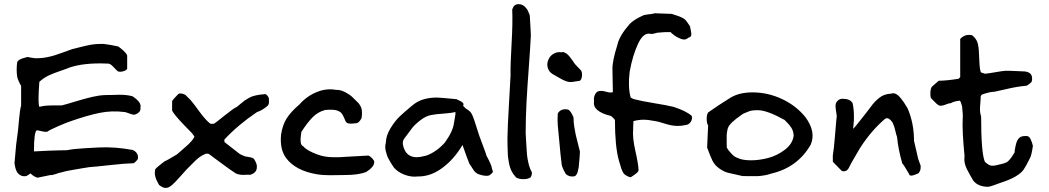

<svg xmlns="http://www.w3.org/2000/svg" viewBox="-20 -845 5063 927"><path d="M161 13Q143 8 127 -8Q121 -2 107 5Q80 10 63 -13Q54 -27 50 -57L58 -147L67 -215Q68 -224 72 -269Q76 -314 82 -336V-431Q78 -435 70.5 -452.5Q63 -470 63 -475Q58 -508 63 -545Q66 -552 74.5 -557Q83 -562 97 -565.5Q111 -569 113 -570Q150 -562 164 -564Q185 -564 208.5 -569Q232 -574 245.5 -578.5Q259 -583 289 -593.5Q319 -604 329 -608Q342 -611 371.5 -618.5Q401 -626 421.5 -629.5Q442 -633 468 -633Q479 -634 514 -628L550 -621L560 -614Q570 -606 575 -601.5Q580 -597 586.5 -589.5Q593 -582 594 -576V-513Q590 -505 575.5 -501Q561 -497 550 -500Q546 -502 528.5 -521Q511 -540 499 -538Q387 -543 316 -519Q305 -514 271 -502.5Q237 -491 215 -480.5Q193 -470 177 -456L170 -450Q162 -346 170 -329Q193 -336 234 -336H278Q295 -340 342.5 -354.5Q390 -369 424.5 -377Q459 -385 487 -386Q497 -386 519 -386.5Q541 -387 555.5 -387.5Q570 -388 588.5 -386Q607 -384 620 -380Q665 -350 658 -326Q662 -303 632 -292Q626 -289 606 -296.5Q586 -304 582 -304Q520 -312 461 -300Q402 -288 322 -260Q303 -254 261.5 -236Q220 -218 208 -209Q199 -207 180.5 -211.5Q162 -216 158 -216Q144 -211 144 -114Q184 -116 216.5 -117.5Q249 -119 264.5 -119Q280 -119 291 -119.5Q302 -120 305 -120Q308 -120 310 -121Q333 -126 392 -129.5Q451 -133 456 -133Q535 -137 620 -121Q634 -116 641.5 -103.5Q649 -91 645 -76Q637 -65 626 -57Q584 -56 512.5 -48Q441 -40 411 -38Q404 -37 373.5 -32Q343 -27 316 -22Q289 -17 278 -13Q269 -12 249.5 -5Q230 2 224 0Z M780 62Q769 64 748 48Q722 5 729 -23V-27Q736 -37 773 -65Q782 -68 835 -100Q842 -107 875.5 -135.5Q909 -164 919 -185Q913 -195 905 -204Q897 -213 885.5 -224Q874 -235 868 -242Q821 -291 811 -311V-356Q813 -363 837 -387Q843 -394 851 -394Q855 -394 859 -393Q863 -392 868 -390Q873 -388 875 -387L900 -362Q911 -350 941.5 -308Q972 -266 995 -248Q1000 -247 1003 -247L1014 -248Q1022 -253 1063.5 -286.5Q1105 -320 1125 -330Q1130 -334 1143 -345Q1156 -356 1161 -359.5Q1166 -363 1178 -370Q1190 -377 1199 -380Q1208 -383 1223 -386Q1238 -389 1256 -390Q1258 -392 1261 -390.5Q1264 -389 1265.5 -388.5Q1267 -388 1269.5 -385Q1272 -382 1273 -380.5Q1274 -379 1276 -375.5Q1278 -372 1278 -371Q1278 -368 1278.5 -358.5Q1279 -349 1277.5 -343.5Q1276 -338 1271 -333Q1244 -311 1221 -304Q1129 -242 1064 -172Q1062 -166 1064 -159L1137 -102Q1139 -100 1163 -90Q1166 -89 1177.5 -87.5Q1189 -86 1196 -83.5Q1203 -81 1207 -77Q1223 -50 1220 -37Q1220 -11 1188 -1Q1175 -2 1164 -1Q1153 0 1140.5 -1.5Q1128 -3 1118 -8Q1093 -24 1048 -57.5Q1003 -91 988 -102Q986 -103 981 -103Q976 -103 974 -103Q956 -96 941.5 -85Q927 -74 906.5 -52.5Q886 -31 881 -27Q875 -21 850 7.5Q825 36 811 48Q792 64 780 62Z M1646 0Q1633 0 1610.5 0.5Q1588 1 1575 1Q1562 1 1543 0Q1524 -1 1508 -4Q1408 -21 1362 -81Q1330 -124 1337 -195Q1344 -242 1364.5 -274Q1385 -306 1426 -341Q1460 -380 1508 -400Q1556 -420 1603 -411Q1624 -412 1646.5 -400Q1669 -388 1678.5 -379Q1688 -370 1711 -347Q1725 -329 1727 -313Q1729 -297 1726 -275Q1713 -251 1700 -250Q1697 -250 1682 -248.5Q1667 -247 1659 -250Q1651 -253 1647 -263Q1633 -298 1623 -304Q1608 -314 1587 -315Q1566 -316 1550 -314Q1515 -305 1489 -278.5Q1463 -252 1435 -208Q1435 -206 1432.5 -188.5Q1430 -171 1432 -157Q1434 -143 1445 -138Q1461 -118 1513 -99Q1545 -87 1584 -86Q1623 -85 1651 -88L1759 -94Q1767 -91 1777 -80.5Q1787 -70 1787 -63Q1787 -39 1747 -14Q1709 0 1646 0Z M1997 7Q1966 11 1933 -1.5Q1900 -14 1881 -37Q1872 -51 1868.5 -56.5Q1865 -62 1858 -74.5Q1851 -87 1848.5 -95Q1846 -103 1843 -114Q1840 -125 1840 -135.5Q1840 -146 1843 -157Q1844 -191 1865.5 -226Q1887 -261 1909 -282Q1931 -303 1966 -332Q1973 -337 1976 -340Q2018 -374 2090 -374Q2105 -374 2185 -366Q2187 -364 2198.5 -359Q2210 -354 2215 -348.5Q2220 -343 2216 -334L2229 -321Q2251 -308 2257 -296Q2266 -281 2290 -202Q2292 -194 2309.5 -148Q2327 -102 2329 -93Q2354 -47 2355 -32L2360 -16Q2359 -11 2351 -5Q2343 1 2342 2Q2325 8 2290 -4Q2283 -7 2277.5 -11.5Q2272 -16 2269.5 -19.5Q2267 -23 2260.5 -33Q2254 -43 2251 -48L2247 -53Q2236 -79 2213 -145Q2173 -77 2116 -34.5Q2059 8 1997 7ZM1992 -86Q2009 -86 2039 -94Q2088 -112 2128 -157Q2167 -211 2172 -252Q2172 -255 2176 -275.5Q2180 -296 2179 -304Q2159 -299 2121.5 -296.5Q2084 -294 2064 -290Q2038 -286 2011 -265.5Q1984 -245 1970 -227Q1956 -209 1932 -176Q1915 -155 1938 -113Q1956 -86 1992 -86Z M2508 20Q2485 20 2472 12Q2458 -3 2449.5 -20Q2441 -37 2437 -60Q2433 -83 2432 -95.5Q2431 -108 2430.5 -139Q2430 -170 2430 -177Q2431 -236 2437 -336.5Q2443 -437 2445 -480Q2444 -531 2450 -634.5Q2456 -738 2453 -799Q2461 -825 2483 -825Q2511 -825 2529 -793Q2529 -791 2533 -783Q2537 -775 2538 -769L2542 -697Q2543 -686 2543 -673Q2540 -611 2533 -518Q2526 -425 2522 -350Q2518 -275 2518 -202Q2519 -184 2521 -149Q2523 -114 2524.5 -97.5Q2526 -81 2531.5 -57Q2537 -33 2548 -13Q2549 1 2541 12Q2528 20 2508 20Z M2747 -450Q2732 -447 2716 -452Q2700 -457 2675 -472Q2650 -487 2647 -488Q2630 -499 2624.5 -518.5Q2619 -538 2628 -557Q2635 -575 2652 -585Q2669 -595 2687 -593Q2693 -592 2696 -593.5Q2699 -595 2704 -592Q2709 -589 2711.5 -588.5Q2714 -588 2718.5 -583.5Q2723 -579 2725 -577.5Q2727 -576 2731 -570.5Q2735 -565 2736.5 -563Q2738 -561 2742 -556Q2746 -551 2747 -549Q2751 -539 2785 -505Q2791 -497 2790 -480Q2789 -463 2780 -455ZM2755 6Q2728 11 2711 -6Q2694 -36 2692 -50Q2690 -62 2686 -102.5Q2682 -143 2678 -187.5Q2674 -232 2673 -240Q2671 -267 2673 -297Q2688 -323 2723 -316Q2736 -310 2749 -278Q2749 -257 2752.5 -234Q2756 -211 2759.5 -195Q2763 -179 2770 -153Q2777 -127 2780 -113Q2780 -105 2778.5 -87.5Q2777 -70 2775.5 -54Q2774 -38 2774 -37Q2773 -34 2771.5 -26Q2770 -18 2768.5 -13Q2767 -8 2763.5 -2.5Q2760 3 2755 6Z M3025 11Q3015 9 3007 4.5Q2999 0 2994.5 -4Q2990 -8 2985.5 -17.5Q2981 -27 2979.5 -32Q2978 -37 2974 -50.5Q2970 -64 2968 -70Q2949 -138 2949 -266Q2941 -277 2930 -285Q2840 -307 2848 -355Q2845 -375 2854 -391Q2863 -407 2881 -406Q2891 -407 2909 -401.5Q2927 -396 2939 -400L2937 -508Q2935 -547 2961 -629Q2970 -672 3020 -729Q3040 -750 3084 -770Q3092 -774 3113 -776Q3134 -778 3142 -781L3223 -778Q3263 -766 3274 -759Q3283 -755 3288.5 -749.5Q3294 -744 3302 -732Q3310 -720 3312 -717Q3312 -712 3315.5 -697.5Q3319 -683 3317 -674Q3315 -665 3303 -663Q3288 -646 3257 -662Q3250 -664 3235.5 -674.5Q3221 -685 3218 -690Q3191 -691 3153 -687Q3152 -687 3140 -683.5Q3128 -680 3124 -681Q3088 -692 3061 -634.5Q3034 -577 3020 -498Q3011 -425 3025 -374L3038 -367Q3075 -357 3137.5 -347Q3200 -337 3232 -329Q3294 -309 3320 -285Q3324 -270 3314.5 -256Q3305 -242 3288 -241Q3272 -237 3251 -237Q3224 -237 3190 -248Q3156 -259 3145 -260Q3110 -267 3087 -267Q3062 -267 3038 -260V-252L3037 -230V-222Q3033 -181 3047.5 -117Q3062 -53 3063 -25Q3063 -18 3056 -11.5Q3049 -5 3038.5 2Q3028 9 3025 11Z M3565 5Q3514 -6 3494.5 -11Q3475 -16 3453 -31.5Q3431 -47 3420.5 -68Q3410 -89 3394 -133L3399 -239Q3392 -250 3392 -271Q3392 -292 3399 -302Q3442 -333 3508 -374Q3550 -399 3613 -399Q3687 -399 3755.5 -367Q3824 -335 3869 -279Q3921 -208 3894 -146Q3830 -36 3704 -7Q3688 -1 3668.5 2Q3649 5 3637 5.5Q3625 6 3599 5.5Q3573 5 3565 5ZM3606 -71Q3646 -71 3689.5 -82.5Q3733 -94 3770 -122.5Q3807 -151 3812 -190Q3811 -202 3808.5 -211Q3806 -220 3800.5 -228.5Q3795 -237 3791.5 -241Q3788 -245 3779.5 -254Q3771 -263 3768 -266Q3683 -313 3639 -313Q3608 -313 3595 -307Q3567 -296 3565 -294Q3559 -289 3546 -280Q3533 -271 3528 -266Q3495 -241 3492 -217Q3489 -205 3488.5 -191Q3488 -177 3488.5 -160Q3489 -143 3489 -133Q3496 -119 3512 -102.5Q3528 -86 3540 -83Q3563 -71 3606 -71Z M4380 3Q4370 3 4368 -7Q4366 -10 4354.5 -29.5Q4343 -49 4336 -57Q4317 -123 4311 -184Q4308 -191 4302.5 -214.5Q4297 -238 4292 -247Q4290 -255 4280.5 -264.5Q4271 -274 4265 -274Q4257 -274 4254 -272Q4188 -216 4134 -133Q4132 -129 4108.5 -89.5Q4085 -50 4077 -32Q4066 -14 4045 -19L4001 -64V-95Q4006 -121 4012 -196Q4018 -271 4020 -285Q4020 -290 4015 -320Q4014 -324 4014 -333Q4014 -349 4024.5 -359Q4035 -369 4051 -368Q4083 -368 4096 -348Q4103 -321 4103 -278Q4103 -264 4101 -244Q4099 -224 4099 -223Q4104 -227 4118 -244.5Q4132 -262 4147 -281Q4162 -300 4165 -304Q4171 -311 4182.5 -327Q4194 -343 4203.5 -353Q4213 -363 4227 -374Q4248 -391 4283 -393Q4294 -397 4305.5 -391.5Q4317 -386 4330 -369.5Q4343 -353 4346.5 -347Q4350 -341 4362 -322Q4393 -250 4393 -165L4412 -83Q4412 -80 4418.5 -63Q4425 -46 4425 -45Q4427 -18 4412 -7Q4409 -6 4397.5 -1.5Q4386 3 4380 3Z M4747 57Q4701 55 4679 27Q4676 21 4661 -4.5Q4646 -30 4640 -49.5Q4634 -69 4637 -91Q4625 -215 4628 -270Q4630 -291 4625 -332Q4619 -355 4614 -359Q4585 -356 4571 -347Q4562 -347 4545 -340Q4528 -333 4516 -335Q4509 -338 4502 -344Q4495 -350 4487.5 -358.5Q4480 -367 4475 -371Q4471 -381 4472 -399Q4473 -417 4479 -426L4512 -455Q4557 -456 4609 -465L4616 -473V-657Q4639 -682 4673 -675Q4700 -654 4703 -623Q4706 -615 4708 -558.5Q4710 -502 4717 -495L4736 -489Q4756 -491 4787 -496.5Q4818 -502 4832 -503Q4846 -504 4883 -502L4929 -500Q4972 -494 4961 -450Q4944 -433 4935 -431Q4912 -429 4888 -425Q4864 -421 4828.5 -412.5Q4793 -404 4781 -402Q4758 -402 4720 -388L4715 -381Q4715 -366 4713 -345.5Q4711 -325 4711.5 -311.5Q4712 -298 4717 -282Q4717 -107 4735 -64Q4751 -49 4762.5 -46Q4774 -43 4794 -48Q4798 -49 4806 -51Q4814 -53 4817 -53.5Q4820 -54 4826 -56Q4832 -58 4834.5 -59Q4837 -60 4841.5 -62.5Q4846 -65 4848.5 -68Q4851 -71 4855 -75Q4859 -79 4862.5 -84Q4866 -89 4870 -95.5Q4874 -102 4879 -110Q4878 -115 4882 -134Q4886 -153 4888 -158Q4899 -189 4928 -188Q4942 -190 4949 -183Q4956 -176 4962 -158L4967 -141Q4960 -92 4952 -80Q4932 -40 4921.5 -25Q4911 -10 4884 6.5Q4857 23 4801 41Q4798 42 4778 49.5Q4758 57 4747 57Z"/></svg>

Font: Excalifont
Style: Regular
Weight: 400
Designer: Your Own Font Foundry (Virgil); Ján Filípek / DizajnDesign (Excalifont, modifications)
Foundry: Your Own Font Foundry (Virgil); Ján Filípek / DizajnDesign (Excalifont, modifications)
Version: Version 1.000;Glyphs 3.2 (3227)